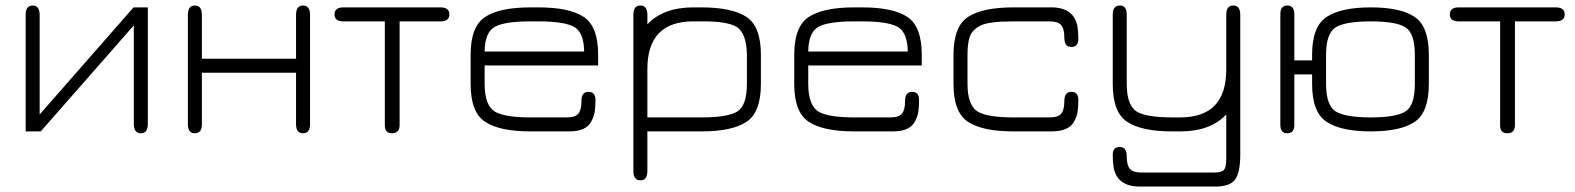

<svg xmlns="http://www.w3.org/2000/svg" viewBox="-20 -477 5717 697"><path d="M516.6 -450.2V-27.3Q516.6 6.8 491.2 6.8Q465.8 6.8 465.8 -28.3V-384.8L127.9 0H73.2V-422.9Q73.2 -457 98.6 -457Q124 -457 124 -421.9V-61.5L464.8 -450.2Z M712.9 -26.4Q712.9 6.8 687.5 6.8Q662.1 6.8 662.1 -26.4V-422.9Q662.1 -457 687.5 -457Q712.9 -457 712.9 -422.9V-263.7H1054.7V-422.9Q1054.7 -457 1080.1 -457Q1105.5 -457 1105.5 -422.9V-26.4Q1105.5 6.8 1080.1 6.8Q1054.7 6.8 1054.7 -26.4V-212.9H712.9Z M1579.1 -450.2Q1611.3 -450.2 1611.3 -424.8Q1611.3 -399.4 1579.1 -399.4H1430.7V-23.4Q1430.7 6.8 1403.3 6.8Q1377 6.8 1377 -21.5Q1377 -22.5 1377 -23.4V-399.4H1226.6Q1194.3 -399.4 1194.3 -424.8Q1194.3 -450.2 1226.6 -450.2Z M2151.4 -278.3V-239.3H1739.3V-172.9Q1739.3 -91.8 1779.3 -70.3Q1815.4 -50.8 1906.2 -50.8H2037.1Q2068.4 -50.8 2079.6 -64.5Q2090.8 -78.1 2090.8 -110.8Q2090.8 -143.6 2116.2 -143.6Q2141.6 -143.6 2141.6 -114.7Q2141.6 -85.9 2138.7 -69.3Q2135.7 -52.7 2126 -35.2Q2107.4 0 2046.9 0Q2044.9 0 2043.9 0H1906.2Q1793.9 0 1741.2 -34.7Q1688.5 -69.3 1688.5 -171.9V-278.3Q1688.5 -380.9 1741.2 -415.5Q1793.9 -450.2 1906.2 -450.2H1934.6Q2046.9 -450.2 2099.1 -415.5Q2151.4 -380.9 2151.4 -278.3ZM1934.6 -399.4H1906.2Q1811.5 -399.4 1775.9 -379.4Q1740.2 -359.4 1739.3 -290H2100.6Q2099.6 -359.4 2064 -379.4Q2028.3 -399.4 1934.6 -399.4Z M2691.4 -277.3Q2690.4 -359.4 2651.4 -380.9Q2617.2 -399.4 2534.2 -399.4Q2530.3 -399.4 2525.4 -399.4H2497.1Q2330.1 -399.4 2330.1 -226.6V-50.8H2526.4Q2622.1 -50.8 2656.7 -72.3Q2691.4 -93.8 2691.4 -172.9ZM2742.2 -171.9Q2742.2 -69.3 2689.9 -34.7Q2637.7 0 2526.4 0H2330.1V143.6Q2330.1 177.7 2304.7 177.7Q2279.3 177.7 2279.3 143.6V-423.8Q2279.3 -457 2304.7 -457Q2330.1 -457 2330.1 -422.9V-388.7Q2387.7 -450.2 2497.1 -450.2H2525.4Q2637.7 -450.2 2689.9 -415.5Q2742.2 -380.9 2742.2 -278.3Z M3326.2 -278.3V-239.3H2914.1V-172.9Q2914.1 -91.8 2954.1 -70.3Q2990.2 -50.8 3081.1 -50.8H3211.9Q3243.2 -50.8 3254.4 -64.5Q3265.6 -78.1 3265.6 -110.8Q3265.6 -143.6 3291 -143.6Q3316.4 -143.6 3316.4 -114.7Q3316.4 -85.9 3313.5 -69.3Q3310.5 -52.7 3300.8 -35.2Q3282.2 0 3221.7 0Q3219.7 0 3218.8 0H3081.1Q2968.8 0 2916 -34.7Q2863.3 -69.3 2863.3 -171.9V-278.3Q2863.3 -380.9 2916 -415.5Q2968.8 -450.2 3081.1 -450.2H3109.4Q3221.7 -450.2 3273.9 -415.5Q3326.2 -380.9 3326.2 -278.3ZM3109.4 -399.4H3081.1Q2986.3 -399.4 2950.7 -379.4Q2915 -359.4 2914.1 -290H3275.4Q3274.4 -359.4 3238.8 -379.4Q3203.1 -399.4 3109.4 -399.4Z M3796.9 0H3659.2Q3546.9 0 3494.1 -34.7Q3441.4 -69.3 3441.4 -171.9V-278.3Q3441.4 -380.9 3494.1 -415.5Q3546.9 -450.2 3659.2 -450.2H3796.9Q3878.9 -450.2 3891.6 -379.9Q3894.5 -363.3 3894.5 -335Q3894.5 -306.6 3869.1 -306.6Q3843.8 -306.6 3843.8 -339.8Q3843.8 -373 3832 -386.2Q3820.3 -399.4 3790 -399.4H3659.2Q3568.4 -399.4 3538.6 -383.8Q3508.8 -368.2 3500.5 -343.8Q3492.2 -319.3 3492.2 -277.3V-172.9Q3492.2 -91.8 3532.2 -70.3Q3568.4 -50.8 3659.2 -50.8H3790Q3821.3 -50.8 3832.5 -64.5Q3843.8 -78.1 3843.8 -110.8Q3843.8 -143.6 3869.1 -143.6Q3894.5 -143.6 3894.5 -114.7Q3894.5 -85.9 3891.6 -69.3Q3888.7 -52.7 3878.9 -35.2Q3859.4 0 3796.9 0Z M4264.6 -50.8Q4431.6 -50.8 4431.6 -224.6V-423.8Q4431.6 -457 4457 -457Q4482.4 -457 4482.4 -423.8V85Q4482.4 148.4 4463.9 174.3Q4445.3 200.2 4393.6 200.2H4117.2Q4035.2 200.2 4022.5 129.9Q4019.5 113.3 4019.5 85Q4019.5 56.6 4044.9 56.6Q4070.3 56.6 4070.3 89.8Q4070.3 123 4082 136.2Q4093.8 149.4 4124 149.4H4386.7Q4415 149.4 4423.3 139.6Q4431.6 129.9 4431.6 100.6V-61.5Q4374 0 4264.6 0H4236.3Q4124 0 4071.8 -34.7Q4019.5 -69.3 4019.5 -171.9V-423.8Q4019.5 -457 4044.9 -457Q4070.3 -457 4070.3 -423.8V-172.9Q4070.3 -91.8 4109.4 -70.3Q4145.5 -50.8 4236.3 -50.8Z M4678.7 -23.4Q4678.7 6.8 4653.3 6.8Q4627.9 6.8 4627.9 -23.4V-425.8Q4627.9 -457 4653.3 -457Q4678.7 -457 4678.7 -425.8V-257.8H4743.2V-278.3Q4743.2 -380.9 4795.9 -415.5Q4848.6 -450.2 4956.5 -450.2Q5064.5 -450.2 5115.7 -415.5Q5167 -380.9 5167 -278.3V-171.9Q5167 -69.3 5115.7 -34.7Q5064.5 0 4956.5 0Q4848.6 0 4795.9 -34.7Q4743.2 -69.3 4743.2 -171.9V-207H4678.7ZM5116.2 -172.9V-277.3Q5116.2 -356.4 5082 -377.9Q5047.9 -399.4 4956.1 -399.4Q4864.3 -399.4 4829.1 -377.9Q4793.9 -356.4 4793.9 -277.3V-172.9Q4793.9 -93.8 4829.1 -72.3Q4864.3 -50.8 4956.1 -50.8Q5047.9 -50.8 5082 -72.3Q5116.2 -93.8 5116.2 -172.9Z M5627.9 -450.2Q5660.2 -450.2 5660.2 -424.8Q5660.2 -399.4 5627.9 -399.4H5479.5V-23.4Q5479.5 6.8 5452.1 6.8Q5425.8 6.8 5425.8 -21.5Q5425.8 -22.5 5425.8 -23.4V-399.4H5275.4Q5243.2 -399.4 5243.2 -424.8Q5243.2 -450.2 5275.4 -450.2Z"/></svg>

Font: Jura
Style: Book
Weight: 400
Version: Version 2.5